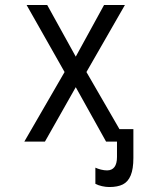

<svg xmlns="http://www.w3.org/2000/svg" viewBox="-20 -570 640 773"><path d="M364 170V105Q373.5 109.5 386.5 112.8Q399.5 116 411 116Q430.5 116 440.8 102.5Q451 89 451 62V0H407L285 -219L161 0H78L240 -280L87 -550H170L285 -342L399 -550H483L328 -280L461 -50H517V66Q517 110.5 506.2 136.2Q495.5 162 474.5 172.5Q453.5 183 420 183Q406 183 390.5 179.5Q375 176 364 170Z"/></svg>

Font: JuliaMono Light
Style: Regular
Weight: 300
Monospace: yes
Designer: cormullion
Foundry: corm
Version: Version 0.054; ttfautohint (v1.8.4)